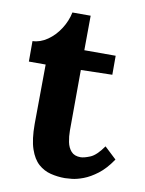

<svg xmlns="http://www.w3.org/2000/svg" viewBox="-77 -695 579 766"><g transform="rotate(10 212.5 -312.0)"><path d="M239 16Q209 16 181 9Q153 2 131 -17.5Q109 -37 96 -75Q83 -113 83 -176L85 -417H17V-500Q48 -501 77 -521Q106 -541 126.5 -573Q147 -605 154 -640H228L227 -500H354V-423L227 -420L226 -174Q226 -151 230.5 -128.5Q235 -106 248 -91.5Q261 -77 286 -77Q300 -77 324.5 -87Q349 -97 377 -137L425 -92Q398 -52 369 -30Q340 -8 313.5 2Q287 12 267 14Q247 16 239 16Z"/></g></svg>

Font: Lora
Style: Bold
Weight: 700
Designer: Olga Karpushina, Alexei Vanyashin (Cyrillic)
Foundry: Cyreal
Version: Version 3.006; ttfautohint (v1.8.4.7-5d5b);gftools[0.9.30]